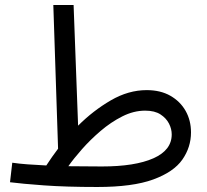

<svg xmlns="http://www.w3.org/2000/svg" viewBox="-20 -734 828 767"><path d="M369 13Q244 13 155 6.5Q66 0 20 -6L29 -84Q56 -80 90 -77.5Q124 -75 165 -73Q187 -107 212 -140L193 -714H274L292 -232Q352 -292 422.5 -333Q493 -374 566 -374Q621 -374 660.5 -351.5Q700 -329 721.5 -291Q743 -253 743 -205Q743 -146 708.5 -96.5Q674 -47 592 -17Q510 13 369 13ZM560 -292Q514 -292 468.5 -269Q423 -246 382 -211Q341 -176 307.5 -138Q274 -100 253 -70Q284 -70 317.5 -69.5Q351 -69 387 -69Q519 -69 592.5 -101.5Q666 -134 666 -197Q666 -219 655 -240.5Q644 -262 621 -277Q598 -292 560 -292Z"/></svg>

Font: TSCustom
Style: Regular
Weight: 400
Designer: Monotype Design Team
Foundry: Monotype Imaging Inc.
Version: Version 2.004; ttfautohint (v1.8.3) -l 8 -r 50 -G 200 -x 14 